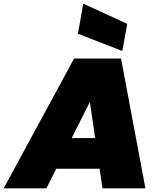

<svg xmlns="http://www.w3.org/2000/svg" viewBox="-70 -1027 863 1047"><path d="M489 0 473 -107H237L183 0H-50L334 -708H590L723 0ZM355 -843 384 -1007 624 -897 597 -749ZM449 -274 420 -471 321 -274Z"/></svg>

Font: Poppins Black
Style: Italic
Weight: 900
Italic angle: -10°
Designer: Ninad Kale (Devanagari), Jonny Pinhorn (Latin)
Foundry: Indian Type Foundry
Version: Version 3.200;PS 1.000;hotconv 16.6.54;makeotf.lib2.5.65590